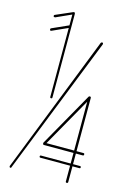

<svg xmlns="http://www.w3.org/2000/svg" viewBox="-115 -801 574 858"><g transform="rotate(15 172.0 -372.5)"><path d="M27 -4Q27 0 23 0Q18 0 18 -6V-7L268 -643Q270 -647 274 -647Q279 -647 279 -642V-640ZM42 -639Q41 -638 39 -638Q34 -638 34 -644Q34 -648 37 -649L113 -683V-733L42 -701Q41 -701 39 -701Q34 -701 34 -706Q34 -710 37 -711L113 -744Q123 -749 123 -737V-352Q123 -347 118 -347Q113 -347 113 -352V-671ZM321 -88Q326 -88 326 -83Q326 -78 321 -78H289V-5Q289 0 283 0Q278 0 278 -5V-78H141Q136 -78 136 -83Q136 -88 141 -88H278V-137H141Q139 -137 138 -138Q136 -140 136 -143Q136 -144 136 -146L278 -397Q280 -400 283 -400Q289 -400 289 -394V-148H321Q326 -148 326 -143Q326 -137 321 -137H289V-88ZM150 -148H278V-374Z"/></g></svg>

Font: Libertine Sup Thin
Style: Regular
Weight: 100
Designer: Bastien Sozeau
Foundry: NBR — Bastien Sozeau
Version: Version 2.003; ttfautohint (v1.8.4.7-5d5b);gftools[0.9.33]